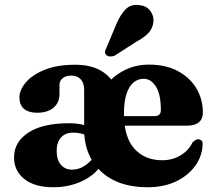

<svg xmlns="http://www.w3.org/2000/svg" viewBox="-20 -754 884 786"><path d="M339 -197Q324.5 -204.5 310.2 -207.8Q296 -211 278.5 -211Q248 -211 230 -191.5Q212 -172 212 -136.5Q212 -99 229.5 -79.2Q247 -59.5 274.5 -59.5Q301.5 -59.5 324.5 -74Q347.5 -88.5 363 -110L393 -76Q366.5 -36 314.5 -11.8Q262.5 12.5 197.5 12.5Q122 12.5 79.8 -21Q37.5 -54.5 37.5 -109.5Q37.5 -173 96.2 -211.2Q155 -249.5 262 -249.5Q291.5 -249.5 314.2 -244.5Q337 -239.5 353 -231.5ZM810.5 -293Q810.5 -267 793.8 -253.2Q777 -239.5 745 -239.5H455V-278.5H612Q638.5 -278.5 638.5 -303Q638.5 -368.5 618 -400Q597.5 -431.5 568.5 -431.5Q545 -431.5 526.8 -416.5Q508.5 -401.5 498 -370Q487.5 -338.5 487.5 -288.5Q487.5 -192.5 530.2 -145.2Q573 -98 644 -98Q686 -98 719.2 -118Q752.5 -138 768 -171Q783.5 -185.5 792.5 -184Q799.5 -183.5 804.5 -179Q809.5 -174.5 809.5 -164.5Q808.5 -116.5 780 -76.2Q751.5 -36 701.5 -11.8Q651.5 12.5 585 12.5Q501 12.5 443 -17.5Q385 -47.5 354.8 -100.8Q324.5 -154 324.5 -222.5V-387Q324.5 -414 310.5 -429.2Q296.5 -444.5 272 -444.5Q249.5 -444.5 236.5 -433.8Q223.5 -423 223.5 -406.5V-368.5Q223.5 -334 199.2 -313.2Q175 -292.5 131.5 -292.5Q97 -292.5 78.2 -308.5Q59.5 -324.5 59.5 -355Q59.5 -386 86 -417Q112.5 -448 163.5 -468.5Q214.5 -489 288 -489Q344.5 -489 384 -469.5Q423.5 -450 447.5 -411.5L416.5 -408.5Q448 -446 492.2 -467.8Q536.5 -489.5 590 -489.5Q658.5 -489.5 707.8 -463.2Q757 -437 783.8 -392.5Q810.5 -348 810.5 -293ZM457.5 -658Q473.5 -695.5 495.2 -716.8Q517 -738 550.5 -733Q581 -730 596 -708.5Q611 -687 608 -663.5Q604.5 -637 587.5 -618.8Q570.5 -600.5 538.5 -583.5L450 -526.5Q441 -522.5 431.2 -522.8Q421.5 -523 415.5 -528.5Q408.5 -535 410 -543Q411.5 -551 416 -559Z"/></svg>

Font: Fraunces
Style: Bold
Weight: 700
Version: Version 1.000;[b76b70a41]